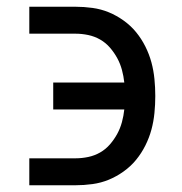

<svg xmlns="http://www.w3.org/2000/svg" viewBox="-20 -550 540 570"><path d="M67 0V-80H204Q223 -80 242 -84Q261 -88 277.5 -97.5Q294 -107 306.5 -121.5Q319 -136 328 -152.5Q337 -169 342 -187.5Q347 -206 349 -225H138V-305H349Q347 -324 342 -342.5Q337 -361 328 -377.5Q319 -394 306.5 -408.5Q294 -423 277.5 -432.5Q261 -442 242 -446Q223 -450 204 -450H67V-530H204Q229 -530 254.5 -526.5Q280 -523 303 -513.5Q326 -504 347 -489Q368 -474 384 -454.5Q400 -435 411.5 -412Q423 -389 429.5 -365Q436 -341 438.5 -315.5Q441 -290 441 -265Q441 -240 438.5 -214.5Q436 -189 429.5 -165Q423 -141 411.5 -118Q400 -95 384 -75.5Q368 -56 347 -41Q326 -26 303 -16.5Q280 -7 254.5 -3.5Q229 0 204 0Z"/></svg>

Font: Iosevka Slab Medium
Style: Regular
Weight: 500
Monospace: yes
Designer: Belleve Invis
Foundry: Belleve Invis
Version: Version 11.1.1; ttfautohint (v1.8.3)